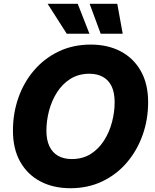

<svg xmlns="http://www.w3.org/2000/svg" viewBox="-20 -970 808 1000"><path d="M346.7 10.3Q258.3 10.3 190.9 -24.9Q123.5 -60.1 85.4 -127.2Q47.4 -194.3 47.4 -290Q47.4 -379.9 75.7 -460.7Q104 -541.5 157.5 -603.8Q210.9 -666 285.6 -701.9Q360.4 -737.8 452.6 -737.8Q540.5 -737.8 607.7 -702.9Q674.8 -668 713.1 -600.8Q751.5 -533.7 751.5 -437.5Q751.5 -347.2 722.7 -266.4Q693.8 -185.5 640.6 -123.3Q587.4 -61 512.9 -25.4Q438.5 10.3 346.7 10.3ZM354 -141.6Q410.6 -141.6 452.4 -168Q494.1 -194.3 522 -238.3Q549.8 -282.2 563.5 -334.5Q577.1 -386.7 577.1 -438Q577.1 -486.8 561.8 -519.5Q546.4 -552.2 516.8 -569.1Q487.3 -585.9 445.3 -585.9Q389.2 -585.9 346.9 -559.3Q304.7 -532.7 276.9 -489Q249 -445.3 235.4 -393.1Q221.7 -340.8 221.7 -289.6Q221.7 -241.2 237.3 -208.3Q252.9 -175.3 282.5 -158.4Q312 -141.6 354 -141.6ZM504.4 -794.4 446.8 -950.2H590.8L619.1 -794.4ZM327.6 -794.4 228 -950.2H384.8L445.8 -794.4Z"/></svg>

Font: Inter 18pt ExtraBold
Style: Italic
Weight: 800
Italic angle: -9.3988°
Designer: Rasmus Andersson
Foundry: rsms
Version: Version 4.001;git-66647c0bb